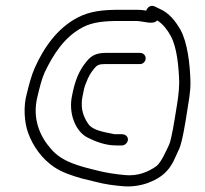

<svg xmlns="http://www.w3.org/2000/svg" viewBox="-20 -678 712 668"><path d="M455.8 -644H396.8C336.7 -644 292.8 -639.1 250.3 -617C180.3 -580.5 132.8 -513.9 100.1 -440C89.1 -415.2 80 -379.9 73.5 -353C60.6 -308.3 64.6 -252.8 77.4 -217C94.8 -168.1 126.9 -124.8 168.1 -97C195.7 -78.3 229.7 -67 265 -57L314.4 -45C346.3 -36.6 374.2 -33.1 408.6 -30C443.2 -27 480.6 -34.5 505.4 -46C539.9 -60.5 564.7 -80.5 583.1 -116C591.4 -134 598.1 -148.7 603.4 -160C614 -182.4 626 -257.2 630.6 -288C635.6 -321.7 643.4 -357.1 642.6 -394C641.1 -456.3 631.9 -530.5 608.1 -574C590.7 -604.3 568.5 -633.1 535.9 -647L517.4 -656C502.2 -661.8 492.5 -651.1 488.6 -641C479 -642.9 468.3 -644 455.8 -644ZM526.8 -607C546.8 -594.9 562.7 -573.7 574 -553C595.7 -513.3 602 -446.2 603.5 -391C603.2 -357.1 597.6 -323.6 592.3 -292C588 -266.3 577.6 -195 568.1 -174C558.5 -154.4 541.8 -114.2 524.2 -100C497 -80.7 460.2 -64.1 413.6 -69C382.6 -72.1 354.8 -75.8 325.3 -83C256.2 -99.8 195.8 -114.1 157.4 -160C121.1 -200.7 89.6 -264.5 111.1 -345C116.9 -369.4 125 -403.2 135.3 -426C166.7 -491.3 204.7 -549.9 267.6 -583C302.5 -601.6 344.8 -605 394.7 -605H453.7C478.6 -605 512.8 -590.1 526.8 -607ZM470.9 -494H347.9C314.4 -494 296.5 -483.9 280.3 -463C254.4 -432.2 240.7 -396.3 231.2 -348C216.3 -282.9 243.8 -219.1 285.4 -199C311.2 -185.8 347.1 -172 383 -172H404C414.6 -172 424.5 -181.4 425.1 -192C425.6 -202.6 416.6 -211 404 -211H382C378 -211 373.7 -211.7 369.1 -213C340.4 -218.8 302.5 -225 287.8 -246C275.8 -262.6 263.1 -288.9 264.6 -318C264.3 -325.3 265.1 -333 266.8 -341C270.2 -358.1 273 -377.2 280.5 -392C287.4 -411.2 295.9 -424.9 308 -440C317.6 -451.6 325.1 -455 343.8 -455H466.8C477.4 -455 486.2 -463.4 486.8 -474C487.4 -484.6 479.4 -494 466.8 -494Z"/></svg>

Font: Just Breathe
Style: Obl1
Weight: 400
Foundry: Cannot Into Space Fonts
Version: Version 0.72